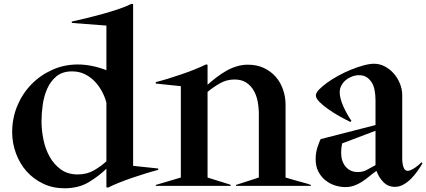

<svg xmlns="http://www.w3.org/2000/svg" viewBox="-20 -974 2234 1006"><path d="M537.5 7.5V-90Q496.2 -50 443.8 -18.8Q391.2 12.5 317.5 12.5Q256.2 12.5 205.6 -11.9Q155 -36.2 119.4 -76.2Q83.8 -116.2 63.8 -170Q43.8 -223.8 43.8 -281.2Q43.8 -355 70.6 -419.4Q97.5 -483.8 144.4 -531.9Q191.2 -580 253.8 -608.1Q316.2 -636.2 387.5 -636.2Q425 -636.2 463.8 -628.1Q502.5 -620 537.5 -606.2V-840L356.2 -853.8V-861.2Q392.5 -868.8 435.6 -879.4Q478.8 -890 521.2 -901.9Q563.8 -913.8 602.5 -926.9Q641.2 -940 668.8 -953.8L677.5 -952.5V-105L808.8 -91.2V-83.8Q778.8 -76.2 744.4 -65.6Q710 -55 675 -43.1Q640 -31.2 606.9 -18.1Q573.8 -5 546.2 8.8ZM197.5 -338.8Q197.5 -292.5 207.5 -243.1Q217.5 -193.8 240 -153.1Q262.5 -112.5 298.8 -86.2Q335 -60 387.5 -60Q435 -60 471.9 -81.2Q508.8 -102.5 537.5 -128.8V-436.2Q528.8 -468.8 512.5 -498.1Q496.2 -527.5 473.8 -550Q451.2 -572.5 422.5 -586.2Q393.8 -600 357.5 -600Q307.5 -600 276.2 -574.4Q245 -548.8 227.5 -509.4Q210 -470 203.8 -424.4Q197.5 -378.8 197.5 -338.8Z M1216.2 -5 1336.2 -43.8V-376.2Q1336.2 -410 1330 -442.5Q1323.8 -475 1308.8 -500.6Q1293.8 -526.2 1269.4 -541.9Q1245 -557.5 1208.8 -557.5Q1167.5 -557.5 1132.5 -537.5Q1097.5 -517.5 1067.5 -492.5V-43.8Q1101.2 -33.8 1127.5 -25Q1150 -17.5 1169.4 -11.9Q1188.8 -6.2 1188.8 -5V0H796.2V-5L927.5 -43.8V-522.5L796.2 -536.2V-543.8Q826.2 -551.2 860.6 -561.9Q895 -572.5 930 -584.4Q965 -596.2 998.1 -609.4Q1031.2 -622.5 1058.8 -636.2L1067.5 -635V-530Q1090 -550 1114.4 -568.8Q1138.8 -587.5 1165 -602.5Q1191.2 -617.5 1220 -626.2Q1248.8 -635 1278.8 -635Q1326.2 -635 1363.1 -617.5Q1400 -600 1425 -571.2Q1450 -542.5 1463.1 -504.4Q1476.2 -466.2 1476.2 -425V-43.8Q1512.5 -33.8 1541.2 -25Q1566.2 -18.8 1586.9 -12.5Q1607.5 -6.2 1608.8 -5V0H1216.2Z M1788.8 6.2Q1762.5 6.2 1735 -2.5Q1707.5 -11.2 1685 -29.4Q1662.5 -47.5 1648.1 -75Q1633.8 -102.5 1633.8 -140Q1633.8 -161.2 1637.5 -180Q1641.2 -198.8 1647.5 -213.8Q1652.5 -230 1660 -245L1947.5 -318.8V-448.8Q1947.5 -475 1943.1 -499.4Q1938.8 -523.8 1928.1 -541.2Q1917.5 -558.8 1901.2 -569.4Q1885 -580 1861.2 -580Q1842.5 -580 1824.4 -573.1Q1806.2 -566.2 1791.9 -554.4Q1777.5 -542.5 1768.8 -526.2Q1760 -510 1760 -490Q1760 -458.8 1779.4 -415.6Q1798.8 -372.5 1821.2 -341.2L1816.2 -335Q1790 -347.5 1758.8 -365Q1727.5 -382.5 1700 -401.9Q1672.5 -421.2 1653.8 -440Q1635 -458.8 1635 -473.8Q1635 -487.5 1651.2 -504.4Q1667.5 -521.2 1693.1 -540Q1718.8 -558.8 1751.9 -576.9Q1785 -595 1818.8 -608.8Q1852.5 -622.5 1884.4 -631.2Q1916.2 -640 1940 -640Q1970 -640 1996.9 -625.6Q2023.8 -611.2 2043.8 -588.1Q2063.8 -565 2075.6 -535.6Q2087.5 -506.2 2087.5 -475V-145Q2087.5 -116.2 2094.4 -97.5Q2101.2 -78.8 2116.2 -78.8Q2123.8 -78.8 2134.4 -83.8Q2145 -88.8 2155 -95.6Q2165 -102.5 2174.4 -110.6Q2183.8 -118.8 2188.8 -123.8L2193.8 -118.8Q2182.5 -98.8 2166.9 -76.9Q2151.2 -55 2133.1 -36.9Q2115 -18.8 2093.8 -6.9Q2072.5 5 2048.8 5Q2013.8 5 1989.4 -19.4Q1965 -43.8 1952.5 -78.8Q1931.2 -63.8 1912.5 -48.1Q1893.8 -32.5 1875 -20.6Q1856.2 -8.8 1835 -1.2Q1813.8 6.2 1788.8 6.2ZM1767.5 -172.5Q1767.5 -128.8 1791.2 -100.6Q1815 -72.5 1855 -72.5Q1881.2 -72.5 1901.9 -83.8Q1922.5 -95 1947.5 -108.8V-288.8L1772.5 -222.5Q1771.2 -215 1770 -206.2Q1768.8 -198.8 1768.1 -190Q1767.5 -181.2 1767.5 -172.5Z"/></svg>

Font: Equateur
Style: Regular
Weight: 400
Designer: Ange Degheest & Eugénie Bidaut
Foundry: Velvetyne Type Foundry
Version: Version 1.000;FEAKit 1.0